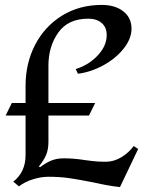

<svg xmlns="http://www.w3.org/2000/svg" viewBox="-20 -750 601 781"><path d="M542 -144 468 11Q421 6 360 -8Q299 -20 260.5 -25.5Q222 -31 177 -31Q148 -31 115 -21Q82 -11 57 8L34 -11Q84 -50 84 -119V-280H3L28 -331H84V-401Q84 -493 123 -568Q162 -643 232.5 -686.5Q303 -730 394 -730Q448 -730 481.5 -704Q515 -678 515 -633Q515 -593 483.5 -553Q452 -513 401.5 -485Q351 -457 297 -450L288 -469Q342 -486 378 -525Q414 -564 414 -607Q414 -639 393.5 -656.5Q373 -674 339 -674Q257 -674 217 -617.5Q177 -561 177 -483V-331H367L342 -280H177V-173Q177 -142 167.5 -119.5Q158 -97 138 -73L143 -70Q167 -88 189 -97Q211 -106 240 -106Q280 -106 324 -99Q330 -98 355 -95Q380 -92 409 -92Q443 -92 473 -110Q503 -128 524 -156Z"/></svg>

Font: Amita
Style: Regular
Weight: 400
Designer: Eduardo Rodriguez Tunni, Modular Infotech, Brian J. Bonislawsky
Foundry: Eduardo Rodriguez Tunni, Modular Infotech, Brian J. Bonislawsky
Version: Version 1.004